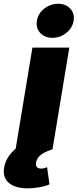

<svg xmlns="http://www.w3.org/2000/svg" viewBox="-79 -794 413 1021"><path d="M3.9 0 93.3 -541H289.6L200.2 0ZM68.8 207.5Q2 207.5 -32 178.5Q-65.9 149.4 -57.1 97.7Q-51.8 64 -31.2 35.2Q-10.7 6.3 17.1 -13.2L200.2 0Q154.8 14.6 135.5 31.7Q116.2 48.8 112.8 69.8Q110.4 85.4 116.9 94Q123.5 102.5 139.2 102.5Q147.5 102.5 155.5 100.6Q163.6 98.6 171.4 94.7L184.1 186.5Q162.1 196.3 129.6 201.9Q97.2 207.5 68.8 207.5ZM199.7 -592.8Q158.7 -592.8 134.8 -619.1Q110.8 -645.5 117.2 -683.6Q123 -721.7 156 -747.8Q189 -773.9 230 -773.9Q271 -773.9 294.9 -747.8Q318.8 -721.7 312.5 -683.6Q306.6 -646 273.7 -619.4Q240.7 -592.8 199.7 -592.8Z"/></svg>

Font: Inter 17pt Black
Style: Italic
Weight: 900
Italic angle: -9.3988°
Version: Version 4.001;git-66647c0bb